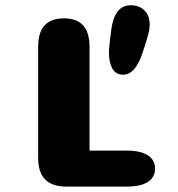

<svg xmlns="http://www.w3.org/2000/svg" viewBox="-20 -692 659 712"><path d="M312 -133.5H450Q501 -133.5 528 -116.2Q555 -99 555 -66.5Q555 -34.5 528 -17.2Q501 0 450 0H226.5Q121.5 0 121.5 -105V-519Q121.5 -624 217 -624Q312 -624 312 -519ZM437 -415Q408.5 -415 396.2 -438.5Q384 -462 384 -495Q384 -501 384.2 -507Q384.5 -513 385.5 -521.8Q386.5 -530.5 388 -544Q389.5 -557.5 392 -577.5Q403.5 -672.5 464.5 -672.5Q496 -672.5 515.5 -653.5Q535 -634.5 535 -602Q535 -593 534 -585Q533 -577 530.2 -566.5Q527.5 -556 522.8 -540.2Q518 -524.5 510 -500Q482.5 -415 437 -415Z"/></svg>

Font: Sono Monospace ExtraBold
Style: Regular
Weight: 800
Version: Version 2.112